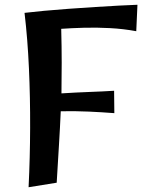

<svg xmlns="http://www.w3.org/2000/svg" viewBox="-20 -790 637 806"><path d="M100 -4Q106 -126 106.5 -253Q107 -380 101.5 -503Q96 -626 83 -736Q116 -740 164 -744.5Q212 -749 267.5 -753Q323 -757 378 -760.5Q433 -764 480 -766.5Q527 -769 557 -770L552 -659Q498 -669 441.5 -672Q385 -675 332 -673.5Q279 -672 237 -669Q239 -593 239 -527Q239 -461 238 -398Q300 -402 356 -404Q412 -406 459 -409L460 -315Q408 -319 353.5 -321.5Q299 -324 235 -323Q232 -254 227.5 -180.5Q223 -107 218 -23Z"/></svg>

Font: Marhey
Style: Regular
Weight: 400
Designer: Nur Syamsi & Bustanul Arifin
Foundry: Namelatype
Version: Version 1.000; ttfautohint (v1.8.4.7-5d5b)